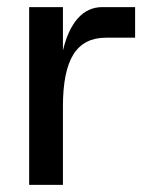

<svg xmlns="http://www.w3.org/2000/svg" viewBox="-20 -520 410 540"><path d="M157 -500V-378Q171 -437 199 -468.5Q227 -500 268 -500H360V-414H278Q216 -414 186.5 -367Q157 -320 157 -221V0H62V-500Z"/></svg>

Font: MedMera Sans Display
Style: Regular
Weight: 500
Designer: Kasper Nordkvist
Foundry: UNCUT.wtf
Version: Version 1.300